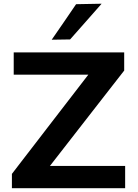

<svg xmlns="http://www.w3.org/2000/svg" viewBox="-20 -988 722 1008"><path d="M42.5 0V-75Q68.5 -109 101 -151.2Q133.5 -193.5 166.8 -236.5Q200 -279.5 227.5 -315.5L478 -640.5L498 -596H310.5Q252.5 -596 187.2 -596Q122 -596 52 -596V-713H632V-617.5Q589 -562.5 548 -509.8Q507 -457 466 -404.5L204.5 -68.5L191.5 -117H362Q403 -117 452.8 -117Q502.5 -117 551 -117Q599.5 -117 637 -117V0ZM251.5 -779.5Q284 -826.5 316 -873Q348 -919.5 379.5 -966L513.5 -968.5Q485 -936 457.2 -904.5Q429.5 -873 402 -842Q374.5 -811 348 -781Z"/></svg>

Font: Commissioner Thin SemiBold
Style: Regular
Weight: 600
Version: Version 1.000